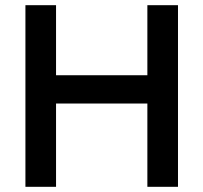

<svg xmlns="http://www.w3.org/2000/svg" viewBox="-20 -720 784 740"><path d="M125 -321H625V-430H125ZM548 -700V0H666V-700ZM78 -700V0H196V-700Z"/></svg>

Font: Jost Medium
Style: Regular
Weight: 500
Version: Version 3.710